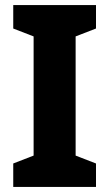

<svg xmlns="http://www.w3.org/2000/svg" viewBox="-20 -734 430 754"><path d="M357 0V-92L277 -123V-591L357 -622V-714H32V-622L112 -591V-123L32 -92V0Z"/></svg>

Font: Noto Sans Myanmar UI SemiCondensed ExtraBold
Style: Regular
Weight: 800
Width: 4
Designer: Monotype Design Team
Foundry: Monotype Imaging Inc.
Version: Version 2.103